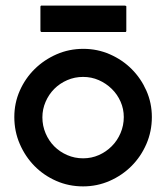

<svg xmlns="http://www.w3.org/2000/svg" viewBox="-20 -654 590 684"><path d="M430 -543 428 -540H128Q124 -540 124 -547V-631L126 -634H426L430 -632ZM421 -237Q421 -266 409.5 -292Q398 -318 378 -337.5Q358 -357 332 -368.5Q306 -380 276 -380Q246 -380 219.5 -368.5Q193 -357 173.5 -337.5Q154 -318 142.5 -291.5Q131 -265 131 -236Q131 -206 142.5 -179Q154 -152 173.5 -132.5Q193 -113 219.5 -101.5Q246 -90 276 -90Q306 -90 332 -101.5Q358 -113 378 -133Q398 -153 409.5 -180Q421 -207 421 -237ZM521 -237Q521 -186 501.5 -141Q482 -96 448.5 -62.5Q415 -29 370.5 -9.5Q326 10 276 10Q225 10 180.5 -9.5Q136 -29 103 -62.5Q70 -96 50.5 -141Q31 -186 31 -237Q31 -287 50.5 -331Q70 -375 103.5 -408Q137 -441 181.5 -460.5Q226 -480 277 -480Q327 -480 371.5 -460.5Q416 -441 449 -408Q482 -375 501.5 -331Q521 -287 521 -237Z"/></svg>

Font: Railway
Style: Regular
Weight: 400
Version: 1.000